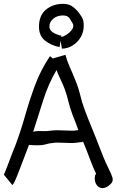

<svg xmlns="http://www.w3.org/2000/svg" viewBox="-40 -940 652 995"><path d="M492 35Q474 35 462.5 20.5Q451 6 451 -16Q451 -31 458 -40Q445 -66 434.5 -94Q424 -122 413 -150Q407 -165 401 -180Q395 -195 389 -210V-204Q381 -204 372 -202.5Q363 -201 352 -200Q345 -199 338.5 -199Q332 -199 324 -199Q308 -199 291 -200Q274 -201 258 -201Q251 -201 244.5 -200.5Q238 -200 233 -199Q217 -198 198.5 -192.5Q180 -187 157 -187Q144 -187 132.5 -187.5Q121 -188 110 -189Q107 -181 104 -173Q101 -165 98 -157Q74 -94 60 -57.5Q46 -21 38 -3.5Q30 14 24 19L-20 -35Q-19 -36 -13 -50.5Q-7 -65 1 -86.5Q9 -108 17 -129Q25 -150 31 -165.5Q37 -181 38 -182Q67 -259 89.5 -338.5Q112 -418 141 -497Q170 -576 219 -649L234 -637L299 -656Q307 -625 321 -594Q335 -563 349 -528Q366 -488 375.5 -448Q385 -408 399 -371Q416 -325 436 -277Q456 -229 475 -179Q486 -150 497.5 -122Q509 -94 523 -66Q538 -37 543 -18.5Q548 0 533 14Q511 35 492 35ZM132 -257Q139 -259 145 -260Q151 -261 157 -261Q171 -261 187.5 -260.5Q204 -260 224 -263Q232 -264 240.5 -264.5Q249 -265 258 -265Q275 -265 292 -264Q309 -263 324 -263H345Q350 -264 355.5 -264.5Q361 -265 366 -266Q359 -285 352 -304Q345 -323 337 -342Q322 -382 312.5 -421.5Q303 -461 288 -497Q280 -516 270.5 -535.5Q261 -555 253 -577Q210 -504 184.5 -422.5Q159 -341 132 -257ZM281 -688 274 -729 269 -696Q226 -704 194 -729Q162 -754 162 -802Q162 -860 198 -890Q234 -920 287 -920Q314 -920 332 -908.5Q350 -897 368 -875Q373 -869 383.5 -852.5Q394 -836 394 -807Q394 -773 377.5 -746Q361 -719 335 -703.5Q309 -688 281 -688ZM277 -748Q291 -751 305.5 -760.5Q320 -770 330 -782.5Q340 -795 340 -807Q340 -813 335.5 -820.5Q331 -828 322 -843Q311 -860 287 -860Q256 -860 236 -843Q216 -826 216 -802Q216 -784 234.5 -772Q253 -760 278 -755Z"/></svg>

Font: Syne Tactile
Style: Regular
Weight: 400
Designer: Lucas Descroix
Foundry: Bonjour Monde
Version: Version 2.100; ttfautohint (v1.8.3)